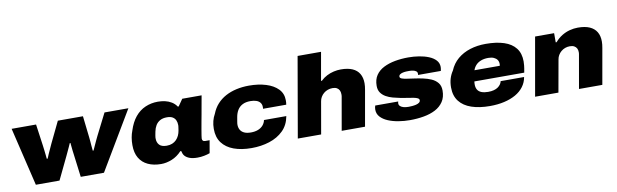

<svg xmlns="http://www.w3.org/2000/svg" viewBox="-46 -1212 5493 1710"><g transform="rotate(-10 2700.5 -356.5)"><path d="M173 0 47 -528H268L295 -335Q298 -315 300.5 -291.5Q303 -268 305.5 -247Q308 -226 309 -211H317Q324 -229 334 -251.5Q344 -274 354.5 -296.5Q365 -319 372 -335L465 -528H692L714 -334Q716 -321 717.5 -298.5Q719 -276 721 -253Q723 -230 725 -211H732Q740 -228 750 -250.5Q760 -273 770.5 -295.5Q781 -318 789 -334L887 -528H1103L789 0H579L553 -205Q550 -223 548 -243.5Q546 -264 544 -282.5Q542 -301 541 -313H535Q530 -301 521.5 -282.5Q513 -264 503.5 -243.5Q494 -223 485 -204L387 0Z M1305 12Q1237 12 1186.5 -11.5Q1136 -35 1108.5 -81.5Q1081 -128 1081 -198Q1081 -233 1086.5 -265.5Q1092 -298 1103 -326Q1126 -399 1165 -446.5Q1204 -494 1257 -517Q1310 -540 1371 -540Q1404 -540 1435.5 -533Q1467 -526 1494 -509.5Q1521 -493 1539 -466H1547L1590 -528H1765L1744 -411Q1741 -393 1735.5 -363Q1730 -333 1723.5 -298.5Q1717 -264 1711.5 -231.5Q1706 -199 1702.5 -177Q1699 -155 1699 -149Q1699 -136 1705.5 -129Q1712 -122 1724 -122H1766L1746 -8Q1725 0 1695 6Q1665 12 1634 12Q1592 12 1564 2Q1536 -8 1520 -26Q1512 -35 1507.5 -46.5Q1503 -58 1500 -71H1492Q1452 -28 1402.5 -8Q1353 12 1305 12ZM1382 -140Q1410 -140 1432 -149Q1454 -158 1469.5 -174Q1485 -190 1494.5 -210.5Q1504 -231 1508 -255Q1510 -270 1511.5 -278.5Q1513 -287 1513.5 -293Q1514 -299 1514 -303Q1514 -328 1505 -347.5Q1496 -367 1477 -378Q1458 -389 1426 -389Q1389 -389 1364 -375Q1339 -361 1324.5 -337Q1310 -313 1304 -282Q1300 -260 1297.5 -248Q1295 -236 1295 -229.5Q1295 -223 1295 -219Q1295 -184 1315.5 -162Q1336 -140 1382 -140Z M2123 12Q2031 12 1963 -13Q1895 -38 1857.5 -88Q1820 -138 1820 -214Q1820 -252 1828.5 -285Q1837 -318 1853 -346Q1872 -395 1905 -431.5Q1938 -468 1982.5 -492Q2027 -516 2081 -528Q2135 -540 2195 -540Q2280 -540 2348 -519Q2416 -498 2456 -457Q2496 -416 2496 -355Q2496 -346 2495.5 -335.5Q2495 -325 2493 -315H2283Q2284 -319 2284 -323.5Q2284 -328 2284 -332Q2284 -354 2272 -370Q2260 -386 2237.5 -394Q2215 -402 2183 -402Q2141 -402 2112 -387Q2083 -372 2066.5 -345Q2050 -318 2044 -283Q2040 -259 2037.5 -245.5Q2035 -232 2034.5 -226Q2034 -220 2034 -215Q2034 -189 2045 -169Q2056 -149 2079.5 -137.5Q2103 -126 2141 -126Q2178 -126 2206 -137Q2234 -148 2251.5 -168.5Q2269 -189 2274 -215H2476Q2462 -136 2411 -86Q2360 -36 2285 -12Q2210 12 2123 12Z M2542 0 2668 -725H2880L2835 -470H2843Q2868 -494 2898 -509.5Q2928 -525 2961 -532.5Q2994 -540 3025 -540Q3088 -540 3129.5 -522Q3171 -504 3192 -468.5Q3213 -433 3213 -382Q3213 -369 3211.5 -354Q3210 -339 3207 -323L3150 0H2939L2992 -302Q2993 -307 2993 -312.5Q2993 -318 2993 -322Q2993 -342 2985.5 -357Q2978 -372 2963 -380.5Q2948 -389 2924 -389Q2901 -389 2880.5 -381.5Q2860 -374 2844 -360.5Q2828 -347 2817.5 -329Q2807 -311 2804 -291L2753 0Z M3555 12Q3503 12 3451.5 3.5Q3400 -5 3358.5 -22.5Q3317 -40 3291.5 -67.5Q3266 -95 3266 -134Q3266 -142 3267.5 -152Q3269 -162 3272 -170H3480Q3479 -166 3478 -161.5Q3477 -157 3477 -153Q3477 -138 3488.5 -127.5Q3500 -117 3519.5 -112Q3539 -107 3564 -107Q3577 -107 3595.5 -108.5Q3614 -110 3631 -114Q3648 -118 3659.5 -126.5Q3671 -135 3671 -148Q3671 -160 3657.5 -167Q3644 -174 3620.5 -178.5Q3597 -183 3568 -187Q3539 -191 3508 -197Q3473 -204 3439 -213Q3405 -222 3377 -238Q3349 -254 3332 -278.5Q3315 -303 3315 -340Q3315 -397 3341 -435.5Q3367 -474 3412.5 -497Q3458 -520 3515.5 -530.5Q3573 -541 3636 -541Q3685 -541 3732.5 -533.5Q3780 -526 3819.5 -510Q3859 -494 3882.5 -468.5Q3906 -443 3906 -407Q3906 -399 3904.5 -389.5Q3903 -380 3901 -372H3695Q3696 -378 3696 -380.5Q3696 -383 3696 -385Q3696 -398 3685.5 -406Q3675 -414 3658.5 -417.5Q3642 -421 3622 -421Q3612 -421 3597 -420.5Q3582 -420 3566 -416.5Q3550 -413 3539.5 -405.5Q3529 -398 3529 -385Q3529 -373 3546.5 -366.5Q3564 -360 3593 -356Q3622 -352 3655 -347Q3692 -342 3732.5 -333.5Q3773 -325 3807.5 -310Q3842 -295 3864 -268Q3886 -241 3886 -198Q3886 -138 3859 -97.5Q3832 -57 3786 -33Q3740 -9 3680 1.5Q3620 12 3555 12Z M4279 12Q4183 12 4112.5 -12Q4042 -36 4003.5 -85.5Q3965 -135 3965 -211Q3965 -255 3976 -291Q3987 -327 4007 -356Q4033 -418 4081 -458.5Q4129 -499 4194 -519.5Q4259 -540 4335 -540Q4432 -540 4500.5 -517.5Q4569 -495 4605.5 -448Q4642 -401 4642 -328Q4642 -313 4640 -291.5Q4638 -270 4630 -228H4179Q4178 -222 4177.5 -214.5Q4177 -207 4177 -201Q4177 -173 4188.5 -153.5Q4200 -134 4224.5 -124.5Q4249 -115 4285 -115Q4314 -115 4336 -121Q4358 -127 4373 -137.5Q4388 -148 4397.5 -161.5Q4407 -175 4410 -190H4622Q4614 -142 4585.5 -104Q4557 -66 4512 -40.5Q4467 -15 4408 -1.5Q4349 12 4279 12ZM4197 -326H4426Q4427 -330 4427.5 -334.5Q4428 -339 4428 -343Q4428 -364 4417.5 -379.5Q4407 -395 4386.5 -404Q4366 -413 4337 -413Q4299 -413 4270.5 -402Q4242 -391 4224 -371.5Q4206 -352 4197 -326Z M4688 0 4781 -528H4953V-445H4961Q4989 -478 5023 -499Q5057 -520 5094.5 -530Q5132 -540 5169 -540Q5234 -540 5275.5 -521.5Q5317 -503 5338 -468Q5359 -433 5359 -382Q5359 -368 5357.5 -353.5Q5356 -339 5353 -323L5296 0H5085L5138 -302Q5139 -307 5139.5 -312.5Q5140 -318 5140 -323Q5140 -343 5132.5 -357.5Q5125 -372 5109.5 -380.5Q5094 -389 5070 -389Q5047 -389 5027 -381.5Q5007 -374 4991 -360.5Q4975 -347 4964.5 -329Q4954 -311 4951 -291L4899 0Z"/></g></svg>

Font: Archivo SemiExpanded Black
Style: Italic
Weight: 900
Width: 6
Italic angle: -10°
Designer: Hector Gatti
Foundry: Omnibus-Type
Version: Version 2.001